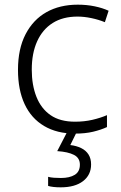

<svg xmlns="http://www.w3.org/2000/svg" viewBox="-20 -562 516 822"><path d="M301 10Q224 10 169 -22.5Q114 -55 85.5 -116Q57 -177 57 -263Q57 -353 89.5 -415.5Q122 -478 179 -510Q236 -542 313 -542Q351 -542 385 -535Q419 -528 445 -516L429 -467Q402 -478 371 -484.5Q340 -491 312 -491Q249 -491 205.5 -463.5Q162 -436 139 -385Q116 -334 116 -264Q116 -198 136 -147.5Q156 -97 196.5 -69Q237 -41 301 -41Q341 -41 375.5 -49Q410 -57 438 -69V-18Q412 -6 378.5 2Q345 10 301 10ZM370 142Q370 187 335.5 213.5Q301 240 240 240Q223 240 209.5 238.5Q196 237 186 234V195Q197 198 211 199Q225 200 241 200Q278 200 300 186.5Q322 173 322 143Q322 114 296.5 101Q271 88 225 85L269 0H310L281 59Q307 62 327.5 72Q348 82 359 99.5Q370 117 370 142Z"/></svg>

Font: Noto Sans Symbols Light
Style: Regular
Weight: 300
Version: Version 2.002